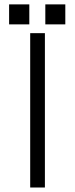

<svg xmlns="http://www.w3.org/2000/svg" viewBox="-20 -833 332 854"><path d="M114.3 1H179.7V-685.5H114.3ZM181.6 -724.6H270.5V-813.5H181.6ZM20.5 -724.6H110.4V-813.5H20.5Z"/></svg>

Font: Dotum
Style: Regular
Weight: 400
Version: Version 2.21